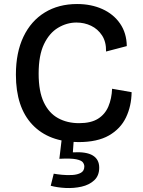

<svg xmlns="http://www.w3.org/2000/svg" viewBox="-20 -693 712 954"><path d="M370 13Q223 13 141 -73.5Q59 -160 59 -322Q59 -432 96.5 -510.5Q134 -589 202.5 -631Q271 -673 363 -673Q433 -673 488.5 -648Q544 -623 576.5 -576Q609 -529 610 -464L507 -437Q508 -485 487 -517Q466 -549 432.5 -565Q399 -581 360 -581Q312 -581 268.5 -555Q225 -529 198.5 -473.5Q172 -418 172 -327Q172 -239 197.5 -185Q223 -131 268.5 -106Q314 -81 373 -81Q432 -81 467 -103Q502 -125 518.5 -164Q535 -203 537 -252L634 -235Q633 -166 606 -109.5Q579 -53 521.5 -20Q464 13 370 13ZM232 230 247 170Q263 173 288.5 175.5Q314 178 339.5 176.5Q365 175 382 165.5Q399 156 399 134Q399 124 392 114Q385 104 359 98.5Q333 93 275 96L287 -5H347L342 64Q409 60 441 79.5Q473 99 473 140Q473 180 448 203Q423 226 385 234.5Q347 243 306 241Q265 239 232 230Z"/></svg>

Font: Bricolage Grotesque 10pt Medium
Style: Regular
Weight: 500
Designer: Mathieu Triay
Foundry: Atelier Triay
Version: Version 1.000; ttfautohint (v1.8.4.7-5d5b);gftools[0.9.32]